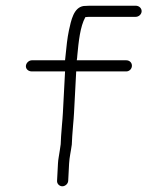

<svg xmlns="http://www.w3.org/2000/svg" viewBox="-20 -703 532 672"><path d="M93.7 -453H207.7L200.1 -308C198.7 -279.8 195.2 -252.4 193.8 -226C193 -210 193 -210 192.4 -198C190.8 -187 190.8 -187 189.2 -176C187.1 -160.3 183.6 -146 182.9 -131L179.7 -70C179.1 -59.7 188 -51 198.2 -51C208.3 -51 218.1 -59.7 218.7 -70L221.8 -130C223.1 -153.8 228.3 -173.8 231.3 -197C232 -209 232 -209 232.8 -226C234.2 -252.5 237.7 -279.6 239.1 -308C241.7 -356.3 244.2 -404.7 246.7 -453H421.7C432.3 -453 441.2 -461.4 441.7 -472C442.3 -482.6 434.4 -492 421.7 -492H248.7C249.7 -498 250.4 -503.7 250.6 -509C255.2 -557.1 260.3 -609.7 278.7 -643C284 -643.7 289 -644 293.7 -644H454.7C465.3 -644 475.1 -652.4 475.7 -663C476.3 -673.6 467.3 -683 454.7 -683H293.7C287 -683 280 -682.7 272.7 -682C237.6 -676.8 229.1 -632.2 221.1 -596C215.6 -569.6 212.5 -540.1 209.7 -511C209.4 -505 208.7 -498.7 207.7 -492H91.7C81.1 -492 71.2 -482.6 70.6 -472C70.1 -461.4 79.1 -453 91.7 -453Z"/></svg>

Font: Just Breathe
Style: Obl1
Weight: 400
Foundry: Cannot Into Space Fonts
Version: Version 0.72